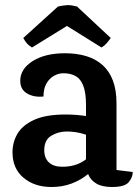

<svg xmlns="http://www.w3.org/2000/svg" viewBox="-20 -733 561 768"><path d="M240 -520Q287 -520 325 -508.5Q363 -497 390 -473Q417 -449 431.5 -411Q446 -373 446 -320V-53L511 -45Q511 -24 495 -4.5Q479 15 428 15Q388 15 365 1Q342 -13 333 -35.5Q324 -58 324 -83V-313Q324 -361 313.5 -389Q303 -417 283 -428.5Q263 -440 233 -440Q214 -440 195.5 -429.5Q177 -419 165.5 -398.5Q154 -378 154 -347Q116 -343 88.5 -359Q61 -375 61 -410Q61 -457 110.5 -488.5Q160 -520 240 -520ZM242 -275Q289 -275 332.5 -267.5Q376 -260 404 -243L410 -133Q391 -159 364.5 -175Q338 -191 308 -199Q278 -207 247 -207Q213 -207 185 -190Q157 -173 157 -132Q157 -101 175.5 -83.5Q194 -66 229 -66Q279 -66 313.5 -88.5Q348 -111 382 -144L387 -95Q362 -61 332 -36.5Q302 -12 265.5 1.5Q229 15 186 15Q118 15 74 -22Q30 -59 30 -124Q30 -165 50.5 -199Q71 -233 117.5 -254Q164 -275 242 -275ZM288 -707 423 -581Q416 -571 407 -560.5Q398 -550 386 -543L200 -659H296L108 -543Q95 -551 88 -559Q81 -567 73 -581L212 -707Q236 -712 250 -712.5Q264 -713 288 -707Z"/></svg>

Font: Karma Variable Light
Style: Regular
Weight: 300
Designer: Joana Correia
Foundry: Indian Type Foundry
Version: Version 3.000